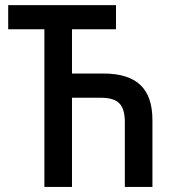

<svg xmlns="http://www.w3.org/2000/svg" viewBox="-20 -734 681 754"><path d="M154.3 0V-619.1H12.2V-713.9H435.5V-619.1H262.7V-445.3H385.7Q483.9 -445.3 531.2 -400.4Q578.6 -355.5 578.6 -262.7V0H470.2V-255.9Q470.2 -306.2 448.7 -328.1Q427.2 -350.1 376.5 -350.1H262.7V0Z"/></svg>

Font: Open Sans
Style: Regular
Weight: 600
Width: 3
Foundry: Ascender Corporation
Version: Version 1.000